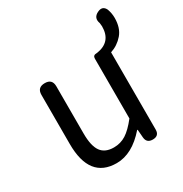

<svg xmlns="http://www.w3.org/2000/svg" viewBox="-172 -867 968 1013"><g transform="rotate(-30 311.5 -360.5)"><path d="M515.6 -508.8V-38.1Q515.6 0 476.6 0Q439.5 0 436.5 -36.1L432.6 -85H429.7Q344.7 12.7 250 12.7Q85 12.7 85 -199.2V-498Q85 -543 130.9 -543Q175.8 -543 175.8 -498V-210Q175.8 -134.8 200.2 -100.6Q224.6 -66.4 278.3 -66.4Q319.3 -66.4 352.5 -87.4Q385.7 -108.4 424.8 -158.2V-522.5Q424.8 -543 446.3 -543H449.2Q543 -556.6 543 -651.4Q543 -658.2 541 -671.9Q526.4 -710.9 563.5 -728.5Q597.7 -745.1 613.3 -711.9Q623 -684.6 623 -657.2Q623 -595.7 591.8 -559.6Q560.5 -523.4 515.6 -508.8Z"/></g></svg>

Font: GenSenMaruGothic TW TTF Regular
Style: Regular
Weight: 400
Version: Version 1.301